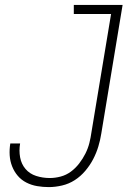

<svg xmlns="http://www.w3.org/2000/svg" viewBox="-20 -755 540 783"><path d="M179 8Q155 8 131.5 4Q108 0 87.5 -10.5Q67 -21 52.5 -38Q38 -55 29.5 -76.5Q21 -98 19.5 -121.5Q18 -145 22 -170H62Q57 -141 62 -113.5Q67 -86 84 -66Q101 -46 127.5 -37.5Q154 -29 183 -29Q205 -29 227.5 -35Q250 -41 269 -55Q288 -69 303 -88.5Q318 -108 328.5 -129Q339 -150 344.5 -172Q350 -194 353 -216L433 -698H281V-735H480L393 -210Q389 -184 381 -157.5Q373 -131 360 -106Q347 -81 328 -58.5Q309 -36 285 -20.5Q261 -5 233 1.5Q205 8 179 8Z"/></svg>

Font: Iosevka Term Curly Extralight
Style: Italic
Weight: 200
Italic angle: -9°
Designer: Belleve Invis
Foundry: Belleve Invis
Version: Version 32.3.0